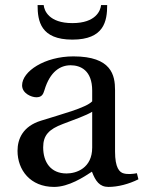

<svg xmlns="http://www.w3.org/2000/svg" viewBox="-20 -724 565 756"><path d="M49 -130C49 -55 99 12 193 12C251 12 310 -27 342 -48C356 -11 372 12 407 12C444 12 487 1 525 -18L519 -42C505 -39 483 -37 468 -41C450 -45 433 -64 433 -127V-369C433 -427 420 -502 269 -502C156 -502 67 -443 67 -388C67 -356 104 -341 123 -341C144 -341 150 -352 155 -369C177 -443 218 -467 258 -467C297 -467 343 -447 343 -367V-325C318 -299 221 -274 142 -249C70 -227 49 -177 49 -130ZM150 -144C150 -191 172 -215 228 -236C268 -251 321 -270 343 -284V-143C343 -62 281 -41 242 -41C180 -41 150 -85 150 -144ZM128 -704C128 -641 140 -568 265 -568C390 -568 402 -641 402 -704H378C376 -683 358 -633 265 -633C172 -633 154 -683 152 -704Z"/></svg>

Font: Lingua Franca
Style: Regular
Weight: 400
Version: Version 1.19